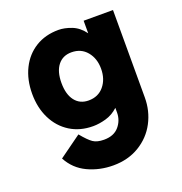

<svg xmlns="http://www.w3.org/2000/svg" viewBox="-128 -590 884 934"><g transform="rotate(-20 313.5 -123.5)"><path d="M406 -231Q406 -284 376.5 -319.5Q347 -355 297 -355Q252 -355 226.5 -322.5Q201 -290 201 -231Q201 -172 226.5 -139Q252 -106 297 -106Q347 -106 376.5 -141.5Q406 -177 406 -231ZM302 232Q231 232 170.5 203.5Q110 175 78 115L193 32Q225 71 245.5 85Q266 99 302 99Q353 99 379.5 68Q406 37 406 -4V-28Q377 -1 341.5 9Q306 19 275 19Q207 19 156 -13Q105 -45 77 -101.5Q49 -158 49 -230Q49 -303 77 -359.5Q105 -416 156 -447.5Q207 -479 275 -479Q306 -479 342.5 -465Q379 -451 406 -414V-479H558V-26Q558 43 527 102Q496 161 437.5 196.5Q379 232 302 232Z"/></g></svg>

Font: SUITE Heavy
Style: Regular
Weight: 900
Designer: Sun
Foundry: Sun
Version: Version 2.040